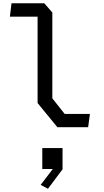

<svg xmlns="http://www.w3.org/2000/svg" viewBox="-20 -785 640 1185"><path d="M334 0 212 -149V-682H41L51 -765H253L303 -708V-178L379 -82H535L524 0ZM231 356 306 258H241V129H366V260L276 380Z"/></svg>

Font: Moralerspace Krypton JPDOC
Style: Regular
Weight: 400
Version: v0.0.6; ttfautohint (v1.8.4.7-5d5b-dirty) -l 6 -r 45 -G 200 